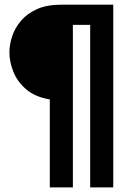

<svg xmlns="http://www.w3.org/2000/svg" viewBox="-20 -687 561 832"><path d="M195.8 125V-256.2Q131.9 -266.7 93.4 -300Q54.9 -333.3 37.8 -376.4Q20.8 -419.4 20.8 -459.7Q20.8 -494.4 33 -530.6Q45.1 -566.7 71.5 -597.6Q97.9 -628.5 140.6 -647.6Q183.3 -666.7 245.1 -666.7H470.8V125H370.8V-579.2H295.8V125Z"/></svg>

Font: co2trust
Style: Bold
Weight: 700
Designer: Kristian Moeller
Foundry: Dicotype
Version: Version 1.000